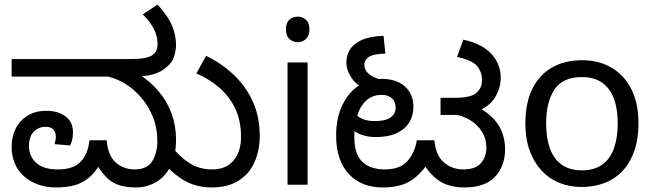

<svg xmlns="http://www.w3.org/2000/svg" viewBox="-20 -810 2874 842"><path d="M226 12Q170 12 125.5 -10Q81 -32 56 -72Q31 -112 31 -167Q31 -211 49 -246.5Q67 -282 101 -303Q135 -324 183 -324Q236 -324 268 -299Q300 -274 300 -231Q300 -215 297 -199Q294 -183 287 -172L219 -178Q221 -184 223 -193.5Q225 -203 225 -210Q225 -232 213 -243Q201 -254 180 -254Q149 -254 128 -232.5Q107 -211 107 -170Q107 -125 138.5 -96Q170 -67 234 -67Q303 -67 335 -102Q367 -137 372 -195H448Q453 -128 487.5 -97.5Q522 -67 570 -67Q626 -67 648 -103.5Q670 -140 670 -191Q670 -250 649.5 -299.5Q629 -349 595 -387Q561 -425 520 -448Q479 -471 438 -477L591 -483Q642 -451 678 -407Q714 -363 733 -310.5Q752 -258 752 -198Q752 -126 727.5 -79.5Q703 -33 663 -10.5Q623 12 577 12Q526 12 494 -1Q462 -14 440 -39.5Q418 -65 396 -101L427 -105Q401 -57 371.5 -32Q342 -7 306.5 2.5Q271 12 226 12ZM31 -474V-551H541Q595 -551 617 -556Q639 -561 649 -569Q663 -579 667 -591.5Q671 -604 671 -618Q671 -651 655 -682.5Q639 -714 606 -747L671 -790Q718 -738 735 -696.5Q752 -655 752 -612Q752 -593 744.5 -565.5Q737 -538 711 -516Q686 -494 651.5 -484Q617 -474 559 -474ZM908 12Q832 12 775 -26.5Q718 -65 673 -123L724 -177Q766 -124 809.5 -95.5Q853 -67 911 -67Q971 -67 1004 -106Q1037 -145 1037 -210Q1037 -280 1012 -333Q987 -386 943 -424.5Q899 -463 841 -488L884 -565Q952 -532 1005 -482Q1058 -432 1088.5 -365Q1119 -298 1119 -215Q1119 -150 1096 -98.5Q1073 -47 1026 -17.5Q979 12 908 12Z M1329 -536V0H1241V-536ZM1286 -737Q1306 -737 1321.5 -723.5Q1337 -710 1337 -681Q1337 -653 1321.5 -639Q1306 -625 1286 -625Q1264 -625 1249 -639Q1234 -653 1234 -681Q1234 -710 1249 -723.5Q1264 -737 1286 -737Z M1657 12Q1612 12 1575 -2.5Q1538 -17 1510.5 -46Q1483 -75 1468.5 -117.5Q1454 -160 1454 -216Q1454 -288 1479 -344Q1504 -400 1549.5 -432Q1595 -464 1657 -464Q1698 -464 1728.5 -449Q1759 -434 1776 -407Q1793 -380 1793 -342Q1793 -303 1774.5 -273Q1756 -243 1719.5 -226Q1683 -209 1629 -209Q1577 -209 1542 -230Q1507 -251 1488 -274L1508 -340Q1521 -322 1549 -300.5Q1577 -279 1622 -279Q1671 -279 1693 -295Q1715 -311 1715 -338Q1715 -365 1698 -379.5Q1681 -394 1655 -394Q1613 -394 1586 -369Q1559 -344 1546.5 -303Q1534 -262 1534 -215V-205Q1534 -165 1544.5 -138.5Q1555 -112 1573 -96.5Q1591 -81 1615.5 -74Q1640 -67 1667 -67Q1734 -67 1766.5 -103.5Q1799 -140 1808 -195H1885Q1891 -128 1927 -97.5Q1963 -67 2011 -67Q2066 -67 2089.5 -95Q2113 -123 2113 -162Q2113 -201 2094.5 -231Q2076 -261 2046 -280.5Q2016 -300 1980 -307L2048 -352Q2098 -332 2130.5 -303Q2163 -274 2179 -237Q2195 -200 2195 -156Q2195 -83 2151.5 -35.5Q2108 12 2016 12Q1973 12 1940 0Q1907 -12 1880.5 -37.5Q1854 -63 1831 -102L1864 -103Q1834 -60 1804.5 -34.5Q1775 -9 1739.5 1.5Q1704 12 1657 12ZM1603 -412Q1549 -429 1524 -465Q1499 -501 1499 -536Q1499 -567 1514.5 -592.5Q1530 -618 1566 -634.5Q1602 -651 1662 -653L1670 -575Q1621 -574 1599.5 -561.5Q1578 -549 1578 -525Q1578 -502 1598.5 -485Q1619 -468 1660 -458ZM1912 -306V-381H1969Q2012 -381 2036 -387Q2060 -393 2073 -406Q2084 -417 2089 -430.5Q2094 -444 2094 -460Q2094 -493 2072.5 -520Q2051 -547 1984 -560L2012 -636Q2095 -618 2135.5 -573Q2176 -528 2176 -469Q2176 -425 2151 -383Q2126 -341 2067 -320Q2054 -316 2044 -312.5Q2034 -309 2022.5 -307.5Q2011 -306 1991 -306Z M2780 -269Q2780 -202 2762.5 -150.5Q2745 -99 2712.5 -63Q2680 -27 2633.5 -8.5Q2587 10 2530 10Q2477 10 2432 -8.5Q2387 -27 2354 -63Q2321 -99 2302.5 -150.5Q2284 -202 2284 -269Q2284 -358 2314 -419.5Q2344 -481 2400 -513.5Q2456 -546 2533 -546Q2606 -546 2661.5 -513.5Q2717 -481 2748.5 -419.5Q2780 -358 2780 -269ZM2375 -269Q2375 -206 2391.5 -159.5Q2408 -113 2443 -88Q2478 -63 2532 -63Q2586 -63 2621 -88Q2656 -113 2672.5 -159.5Q2689 -206 2689 -269Q2689 -333 2672 -378Q2655 -423 2620.5 -447.5Q2586 -472 2531 -472Q2449 -472 2412 -418Q2375 -364 2375 -269Z"/></svg>

Font: lkannada25
Style: Book
Weight: 400
Designer: Jelle Bosma - Monotype Design Team
Foundry: Monotype Imaging Inc.
Version: Version 2.003